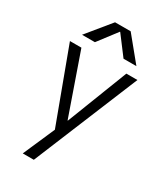

<svg xmlns="http://www.w3.org/2000/svg" viewBox="-235 -856 1017 1174"><g transform="rotate(30 273.5 -268.5)"><path d="M267.6 -91.8 433.6 -519.5H511.7L207 219.7H128.9L226.6 -3.9L35.2 -519.5H116.2L265.6 -91.8ZM463.9 -589.8H373L273.4 -721.7H271.5L170.9 -589.8H80.1L216.8 -756.8H327.1Z"/></g></svg>

Font: Mgen+ 1c regular
Style: Regular
Weight: 400
Designer: [Source Han Sans]
Ryoko NISHIZUKA  (kana & ideographs); Paul D. Hunt (Latin, Greek & Cyrillic); Wenlong ZHANG  (bopomofo
Version: Version 1.059.20150602